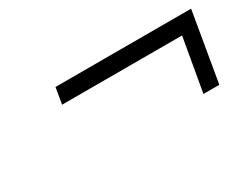

<svg xmlns="http://www.w3.org/2000/svg" viewBox="-46 -707 758 607"><g transform="rotate(-30 333.0 -403.5)"><path d="M656 -471 623 -277H565L599 -471H161L171 -530H666Z"/></g></svg>

Font: Be Vietnam Light
Style: Italic
Weight: 300
Italic angle: -9.222°
Designer: Gabriel Lam
Foundry: TypeRant
Version: Version 3.000